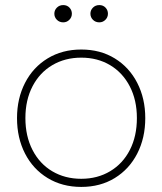

<svg xmlns="http://www.w3.org/2000/svg" viewBox="-20 -712 639 756"><path d="M47 -247Q47 -324 78.5 -385.5Q110 -447 167.5 -482Q225 -517 300 -517Q375 -517 432 -482Q489 -447 520.5 -385.5Q552 -324 552 -247Q552 -169 520.5 -107.5Q489 -46 432 -11Q375 24 300 24Q225 24 167.5 -11Q110 -46 78.5 -107.5Q47 -169 47 -247ZM519 -247Q519 -318 491 -372Q463 -426 413.5 -455.5Q364 -485 300 -485Q236 -485 186 -455.5Q136 -426 108 -372Q80 -318 80 -247Q80 -176 108 -121.5Q136 -67 186 -37.5Q236 -8 300 -8Q364 -8 414 -38Q464 -68 491.5 -122Q519 -176 519 -247ZM371 -692Q386 -692 395.5 -682Q405 -672 405 -658Q405 -644 395 -634Q385 -624 371 -624Q356 -624 346 -634Q336 -644 336 -658Q336 -672 346 -682Q356 -692 371 -692ZM229 -692Q244 -692 253.5 -682Q263 -672 263 -658Q263 -644 253 -634Q243 -624 229 -624Q214 -624 204 -634Q194 -644 194 -658Q194 -672 204 -682Q214 -692 229 -692Z"/></svg>

Font: LINE Seed JP_TTF Thin
Style: Regular
Weight: 250
Designer: LY Corporation & Fontrix & Fontworks
Version: Version 1.008